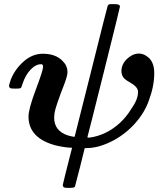

<svg xmlns="http://www.w3.org/2000/svg" viewBox="-20 -714 798 936"><path d="M119 -146Q119 -183 154.5 -277Q190 -371 190 -388Q190 -401 181 -401Q154 -401 129 -374.5Q104 -348 90 -306Q85 -288 81 -285Q77 -282 61 -282H55Q34 -282 31 -284Q24 -288 24 -296Q24 -300 33 -327Q53 -377 95.5 -414.5Q138 -452 189 -452Q252 -452 286 -416Q309 -393 309 -362Q309 -346 295 -308Q250 -192 246 -164Q244 -148 244 -141Q244 -76 310 -54Q336 -47 342 -47L344 -48Q345 -49 424 -365.5Q503 -682 505 -686Q510 -694 518 -694H533Q557 -694 562 -689L565 -683Q565 -678 486 -362Q407 -46 406 -45Q406 -43 415 -43Q456 -48 495 -67Q572 -105 620 -183Q653 -229 653 -266Q653 -280 641 -292Q632 -302 609 -315Q585 -328 578 -342Q572 -354 572 -367Q572 -409 613 -438Q634 -453 657 -453Q676 -453 694 -441Q732 -417 732 -358Q732 -294 706 -225Q686 -167 641 -115.5Q596 -64 536 -31Q464 8 401 8H393L370 101Q346 196 345 197Q340 202 316 202Q296 202 293 200Q286 196 286 188Q286 187 296.5 144Q307 101 318.5 56.5Q330 12 331 8Q331 6 328 6Q300 6 252 -5Q119 -40 119 -146Z"/></svg>

Font: KaTeX_Math
Style: Bold Italic
Weight: 700
Version: Version 3699957226